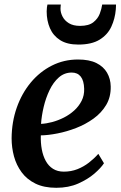

<svg xmlns="http://www.w3.org/2000/svg" viewBox="-20 -838 549 868"><path d="M450 -100Q436.5 -79 406.8 -53.2Q377 -27.5 333.5 -8.2Q290 11 234.5 11Q179 11 140.2 -8Q101.5 -27 77.8 -59.2Q54 -91.5 43.2 -131.2Q32.5 -171 32.5 -212.5Q33 -287 55.8 -351.5Q78.5 -416 119.2 -465Q160 -514 214.5 -541.5Q269 -569 332.5 -569Q383.5 -569 415.8 -553Q448 -537 464 -509.2Q480 -481.5 480.5 -447Q481.5 -399.5 460 -363.5Q438.5 -327.5 402.8 -301.8Q367 -276 324.5 -259.5Q282 -243 240 -234.8Q198 -226.5 164.5 -226Q163.5 -192 169 -162.5Q174.5 -133 187 -110.2Q199.5 -87.5 219.8 -74.8Q240 -62 268.5 -62Q301.5 -62 330 -73.2Q358.5 -84.5 382 -102.8Q405.5 -121 424.5 -142.5ZM304.5 -510Q271 -510 246 -488Q221 -466 204 -430.5Q187 -395 177.5 -354.8Q168 -314.5 165.5 -278Q189 -279 216 -286.2Q243 -293.5 268.8 -306.5Q294.5 -319.5 315.5 -338.5Q336.5 -357.5 349 -382.2Q361.5 -407 360.5 -436.5Q359.5 -473.5 345 -491.8Q330.5 -510 304.5 -510ZM334 -636.5Q283.5 -636.5 252 -656.5Q220.5 -676.5 205.8 -710.5Q191 -744.5 191 -786.5Q191 -796.5 192.2 -804.8Q193.5 -813 194.5 -817.5H255Q254.5 -813 254 -808.2Q253.5 -803.5 253.5 -798.5Q253.5 -781 262.8 -763Q272 -745 291.5 -733Q311 -721 342 -721Q381 -721 401.8 -737.2Q422.5 -753.5 431 -776Q439.5 -798.5 442 -817.5H504.5Q504.5 -813.5 504.2 -807.8Q504 -802 503.5 -795Q500 -753.5 483.2 -717.2Q466.5 -681 430.5 -658.8Q394.5 -636.5 334 -636.5Z"/></svg>

Font: Merriweather 20pt SemiBold
Style: Italic
Weight: 600
Italic angle: -7.8°
Version: Version 2.101